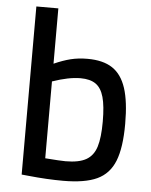

<svg xmlns="http://www.w3.org/2000/svg" viewBox="-52 -755 636 809"><g transform="rotate(5 266.0 -351.0)"><path d="M100 2 69 -1V-712H162V-478Q200 -495 232.5 -503Q265 -511 303 -511Q369 -511 408.5 -485Q448 -459 466.5 -402.5Q485 -346 485 -252Q485 -151 462.5 -94.5Q440 -38 388.5 -14Q337 10 245 10Q177 10 100 2ZM390 -253Q390 -319 379.5 -356.5Q369 -394 345.5 -410.5Q322 -427 281 -427Q231 -427 162 -403V-78Q227 -73 248 -73Q305 -73 335.5 -90.5Q366 -108 378 -146.5Q390 -185 390 -253Z"/></g></svg>

Font: sheba-seeBold
Style: Regular
Weight: 600
Designer: Mohamed Galeb, the designers
Foundry: Kief Type Foundry
Version: Version 2.010; ttfautohint (v1.5.33-1714) -l 8 -r 50 -G 200 